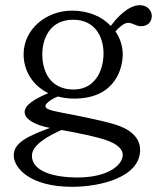

<svg xmlns="http://www.w3.org/2000/svg" viewBox="-20 -530 632 740"><path d="M519 -510C475 -510 431 -463 407 -430C373 -466 321 -489 258 -489C155 -489 71 -415 71 -321C71 -258 105 -201 166 -171C117 -150 75 -127 75 -98C75 -74 106 -50 172 -37C91 -6 33 18 33 69C33 117 95 190 258 190C367 190 520 153 520 48C520 -6 472 -36 421 -51C367 -67 266 -87 222 -95C169 -105 155 -111 155 -121C155 -130 173 -146 203 -158C222 -153 243 -150 266 -150C429 -150 453 -273 453 -320C453 -352 443 -383 425 -409C439 -425 459 -442 473 -442C494 -442 502 -429 523 -429C554 -429 565 -450 565 -469C565 -486 551 -510 519 -510ZM264 -185C173 -185 143 -255 143 -321C143 -376 169 -454 262 -454C347 -454 379 -387 379 -324C379 -255 344 -185 264 -185ZM453 67C453 105 398 154 279 154C183 154 103 129 103 70C103 29 165 -6 217 -29C278 -18 349 -4 389 10C426 23 453 41 453 67Z"/></svg>

Font: Shippori Mincho OTF
Style: Regular
Weight: 400
Designer: FONTDASU
Foundry: FONTDASU / Google Inc. / but / Adobe
Version: Version 3.300;hotconv 1.0.109;makeotfexe 2.5.65596